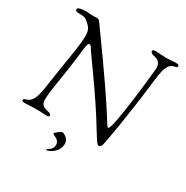

<svg xmlns="http://www.w3.org/2000/svg" viewBox="-201 -879 1206 1246"><g transform="rotate(30 402.0 -256.5)"><path d="M302 79C302 96 354 94 354 139C354 180 314 187 314 195C314 197 316 199 319 199C332 199 400 170 400 105C400 61 354 46 350 46C336 46 302 79 302 79ZM20 -6C20 -2 21 5 42 5C55 5 72 2 107 2C197 2 181 5 207 5C213 5 224 4 224 -7C224 -21 203 -22 183 -28C164 -34 144 -44 144 -79C144 -162 174 -266 197 -489C201 -530 209 -536 216 -536C218 -536 227 -534 232 -524C243 -502 275 -463 395 -290C546 -72 574 6 597 6C610 6 617 -15 618 -21C624 -48 660 -232 696 -538C705 -615 716 -671 755 -683C768 -687 785 -689 785 -698C785 -709 780 -712 759 -712C740 -712 731 -708 689 -708C662 -708 625 -712 613 -712C597 -712 588 -710 588 -702C588 -664 669 -700 669 -616C669 -611 621 -127 591 -127C575 -127 587 -153 216 -666C190 -702 190 -708 167 -708C159 -708 142 -707 137 -707C123 -707 108 -710 95 -710C53 -710 28 -703 28 -691C28 -661 88 -688 117 -661C144 -636 166 -624 166 -571C166 -503 141 -369 129 -292C102 -117 101 -65 62 -32C43 -15 20 -22 20 -6Z"/></g></svg>

Font: OFL Sorts Mill Goudy
Style: Italic
Weight: 500
Italic angle: -6°
Version: Version 003.000